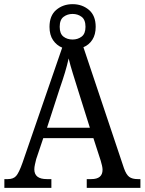

<svg xmlns="http://www.w3.org/2000/svg" viewBox="-20 -903 695 923"><path d="M1 0V-42H18Q44 -42 57.5 -57Q71 -72 88 -120L279 -674Q252 -685 235 -710Q218 -735 218 -774Q218 -828 250.5 -855.5Q283 -883 329 -883Q375 -883 407.5 -855.5Q440 -828 440 -774Q440 -737 424 -712Q408 -687 381 -676L576 -94Q587 -63 601.5 -52.5Q616 -42 642 -42H655V0H397V-42H419Q473 -42 473 -87Q473 -95 470.5 -106.5Q468 -118 464 -131L429 -239H188L154 -138Q151 -126 148 -112.5Q145 -99 145 -89Q145 -42 205 -42H227V0ZM329 -713Q354 -713 372.5 -727Q391 -741 391 -774Q391 -808 372.5 -822Q354 -836 329 -836Q304 -836 285.5 -822Q267 -808 267 -774Q267 -741 285 -727Q303 -713 329 -713ZM206 -289H412L356 -467Q342 -512 330 -550.5Q318 -589 310 -622Q303 -590 292.5 -555Q282 -520 267 -477Z"/></svg>

Font: Noto Serif Hebrew SemiCondensed
Style: Regular
Weight: 400
Width: 4
Designer: Monotype Design Team
Foundry: Monotype Imaging Inc.
Version: Version 2.004; ttfautohint (v1.8.4.7-5d5b)